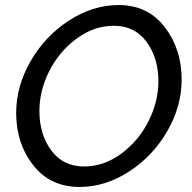

<svg xmlns="http://www.w3.org/2000/svg" viewBox="-20 -735 761 760"><path d="M44 -288Q44 -394 101.5 -493.5Q159 -593 253.5 -654Q348 -715 450 -715Q565 -715 632 -628Q699 -541 699 -420Q699 -314 642 -215.5Q585 -117 491 -56Q397 5 295 5Q179 5 111.5 -81Q44 -167 44 -288ZM607 -413Q607 -506 560 -569.5Q513 -633 431 -633Q352 -633 283 -582Q214 -531 175 -453.5Q136 -376 136 -296Q136 -203 183 -139.5Q230 -76 313 -76Q392 -76 461 -127.5Q530 -179 568.5 -256.5Q607 -334 607 -413Z"/></svg>

Font: Raleway-v4020 Medium
Style: Italic
Weight: 500
Italic angle: -12°
Designer: Matt McInerney, Pablo Impallari, Rodrigo Fuenzalida
Foundry: Matt McInerney, Pablo Impallari, Rodrigo Fuenzalida
Version: Version 4.020;PS 004.020;hotconv 1.0.88;makeotf.lib2.5.64775